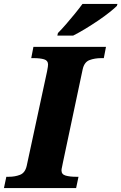

<svg xmlns="http://www.w3.org/2000/svg" viewBox="-44 -951 614 971"><path d="M-24 0 -12 -57H1Q32 -57 57.5 -67Q83 -77 91 -112L194 -590Q197 -605 198 -613Q199 -621 199 -625Q199 -645 179 -651Q159 -657 127 -657H114L125 -714H492L481 -657H468Q435 -657 408.5 -647Q382 -637 374 -600L274 -128Q272 -115 269.5 -105.5Q267 -96 267 -89Q267 -69 288 -63Q309 -57 340 -57H353L341 0ZM246 -771 249 -784Q268 -803 290.5 -829Q313 -855 335 -882Q357 -909 373 -931H550L547 -921Q535 -909 510 -889Q485 -869 452.5 -847Q420 -825 387 -805Q354 -785 326 -771Z"/></svg>

Font: Noto Serif ExtraBold
Style: Italic
Weight: 800
Italic angle: -12°
Designer: Monotype Design Team
Foundry: Monotype Imaging Inc.
Version: Version 2.013